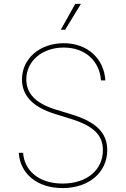

<svg xmlns="http://www.w3.org/2000/svg" viewBox="-20 -962 652 994"><path d="M303.7 11.7C441.9 11.7 535.2 -70.8 535.2 -184.6C535.2 -273.9 478 -330.6 352.5 -369.1L269.5 -394.5C165.5 -426.3 116.2 -477.1 116.2 -550.8C116.2 -646.5 198.7 -715.8 309.6 -715.8C422.4 -715.8 495.6 -645 502.9 -545.9H525.4C518.6 -657.7 434.1 -738.3 309.6 -738.3C185.5 -738.3 93.8 -658.2 93.8 -550.8C93.8 -466.8 149.9 -407.7 264.6 -372.1L346.7 -346.7C464.4 -310.1 512.7 -262.7 512.7 -184.6C512.7 -81.5 429.2 -11.7 303.7 -11.7C184.1 -11.7 106.4 -76.2 99.6 -170.9H77.1C84 -63.5 171.4 11.7 303.7 11.7ZM294.9 -808.1H317.4L398.9 -941.9H369.6Z"/></svg>

Font: Raveo Thin
Style: Regular
Weight: 100
Designer: Jakub Foglar, Rasmus Andersson (Inter)
Foundry: Jakubfoglar.com
Version: Version 1.100;Glyphs 3.2.3 (3260)